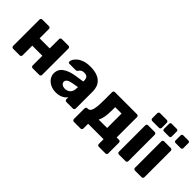

<svg xmlns="http://www.w3.org/2000/svg" viewBox="34 -1526 2418 2418"><g transform="rotate(45 1242.5 -317.0)"><path d="M84 0Q73 0 66 -7.5Q59 -15 59 -25V-495Q59 -506 66 -513Q73 -520 84 -520H202Q213 -520 220 -513Q227 -506 227 -495V-329H407V-495Q407 -506 414 -513Q421 -520 432 -520H550Q561 -520 568 -513Q575 -506 575 -495V-25Q575 -15 568 -7.5Q561 0 550 0H432Q421 0 414 -7.5Q407 -15 407 -25V-198H227V-25Q227 -15 220 -7.5Q213 0 202 0Z M853 10Q799 10 756.5 -10.5Q714 -31 689 -66Q664 -101 664 -145Q664 -216 722 -257.5Q780 -299 876 -314L1001 -333V-347Q1001 -383 986 -402Q971 -421 931 -421Q903 -421 885.5 -410Q868 -399 858 -380Q849 -367 833 -367H721Q710 -367 704 -373.5Q698 -380 699 -389Q699 -407 712.5 -430.5Q726 -454 754 -477Q782 -500 826 -515Q870 -530 933 -530Q997 -530 1043 -515Q1089 -500 1118 -473Q1147 -446 1160.5 -409.5Q1174 -373 1174 -329V-25Q1174 -15 1166.5 -7.5Q1159 0 1149 0H1033Q1022 0 1015 -7.5Q1008 -15 1008 -25V-60Q995 -41 973 -25Q951 -9 921.5 0.5Q892 10 853 10ZM900 -104Q929 -104 952.5 -116.5Q976 -129 989.5 -155.5Q1003 -182 1003 -222V-236L918 -221Q871 -213 849.5 -196.5Q828 -180 828 -158Q828 -141 838 -129Q848 -117 864.5 -110.5Q881 -104 900 -104Z M1276 110Q1266 110 1258.5 102.5Q1251 95 1251 85V-106Q1251 -117 1258.5 -124Q1266 -131 1276 -131H1286Q1312 -132 1326.5 -157.5Q1341 -183 1346.5 -232.5Q1352 -282 1352 -354V-495Q1352 -506 1359.5 -513Q1367 -520 1377 -520H1770Q1781 -520 1788.5 -513Q1796 -506 1796 -495V-132H1838Q1849 -132 1856 -124.5Q1863 -117 1863 -107V85Q1863 95 1856 102.5Q1849 110 1838 110H1720Q1709 110 1702 102.5Q1695 95 1695 85V0H1420V85Q1420 95 1412.5 102.5Q1405 110 1395 110ZM1477 -131 1627 -132V-389H1513V-336Q1513 -261 1503.5 -211Q1494 -161 1477 -131Z M1968 0Q1957 0 1950 -7.5Q1943 -15 1943 -25V-495Q1943 -506 1950 -513Q1957 -520 1968 -520H2086Q2097 -520 2104 -513Q2111 -506 2111 -495V-25Q2111 -15 2104 -7.5Q2097 0 2086 0ZM1967 -595Q1956 -595 1949 -602Q1942 -609 1942 -620V-710Q1942 -720 1949 -727.5Q1956 -735 1967 -735H2087Q2097 -735 2104.5 -727.5Q2112 -720 2112 -710V-620Q2112 -609 2104.5 -602Q2097 -595 2087 -595Z M2254 0Q2243 0 2236 -7.5Q2229 -15 2229 -25V-495Q2229 -506 2236 -513Q2243 -520 2254 -520H2372Q2383 -520 2390 -513Q2397 -506 2397 -495V-25Q2397 -15 2390 -7.5Q2383 0 2372 0ZM2370 -607Q2360 -607 2353.5 -613Q2347 -619 2347 -630V-721Q2347 -731 2353.5 -737.5Q2360 -744 2370 -744H2462Q2472 -744 2478.5 -737.5Q2485 -731 2485 -721V-630Q2485 -619 2478.5 -613Q2472 -607 2462 -607ZM2163 -607Q2153 -607 2147 -613Q2141 -619 2141 -630V-721Q2141 -731 2147 -737.5Q2153 -744 2163 -744H2255Q2265 -744 2271.5 -737.5Q2278 -731 2278 -721V-630Q2278 -619 2271.5 -613Q2265 -607 2255 -607Z"/></g></svg>

Font: Rubik Light
Style: Bold
Weight: 700
Version: Version 2.104